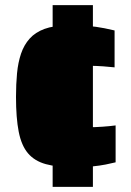

<svg xmlns="http://www.w3.org/2000/svg" viewBox="-20 -716 509 744"><path d="M266 -68Q201 -68 157.5 -80Q114 -92 88.5 -122Q63 -152 52.5 -205.5Q42 -259 42 -341Q42 -390 46 -432Q50 -474 61.5 -508Q73 -542 95 -566.5Q117 -591 152.5 -604Q188 -617 240 -617Q271 -617 297 -616.5Q323 -616 352.5 -612Q382 -608 424 -598V-455Q408 -457 379.5 -459Q351 -461 325 -461Q301 -461 287 -456.5Q273 -452 265.5 -440Q258 -428 256 -404.5Q254 -381 254 -342Q254 -303 256 -279.5Q258 -256 265 -244Q272 -232 286 -227.5Q300 -223 325 -223Q348 -223 377 -225Q406 -227 428 -230V-87Q412 -83 389.5 -78.5Q367 -74 337 -71Q307 -68 266 -68ZM184 8V-696H340V8Z"/></svg>

Font: Saira Thin Black
Style: Regular
Weight: 900
Version: Version 1.101